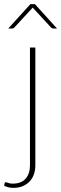

<svg xmlns="http://www.w3.org/2000/svg" viewBox="-51 -723 296 929"><path d="M120 -493V77Q120 100.5 113 120.5Q106 140.5 92.2 155Q78.5 169.5 58.8 177.8Q39 186 13.5 186Q-0.5 186 -10.8 183.2Q-21 180.5 -31 175.5L-28.5 163Q-27 159 -24.5 158.8Q-22 158.5 -17.5 160Q-13 161.5 -6.2 163.5Q0.5 165.5 10.5 165.5Q52 165.5 73 141.5Q94 117.5 94 77V-493ZM225 -585H206.5Q201 -585 196 -590L111 -682Q110 -683 109.2 -684.2Q108.5 -685.5 107.5 -686.5Q106.5 -685.5 105.5 -684.2Q104.5 -683 103.5 -682L18.5 -590Q13.5 -585 8 -585H-11L96 -703H118Z"/></svg>

Font: Lato 2
Style: Regular
Weight: 200
Designer: Lukasz Dziedzic with Adam Twardoch and Botio Nikoltchev
Foundry: tyPoland Lukasz Dziedzic
Version: Version 2.015; 2015-08-06; http://www.latofonts.com/